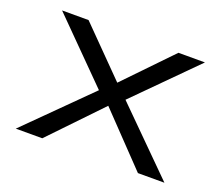

<svg xmlns="http://www.w3.org/2000/svg" viewBox="-98 -707 991 851"><g transform="rotate(20 397.5 -281.0)"><path d="M46.9 0 335 -286.1 60.5 -562.5H185.5L399.9 -345.2L609.4 -562.5H734.4L460 -286.6L748 0H623L397.5 -235.4L171.9 0Z"/></g></svg>

Font: Michroma
Style: Regular
Weight: 400
Designer: Vernon Adams
Foundry: Vernon Adams
Version: Version 1.100; ttfautohint (v1.8.4.7-5d5b);gftools[0.9.29]